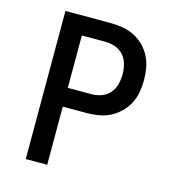

<svg xmlns="http://www.w3.org/2000/svg" viewBox="-102 -754 754 839"><g transform="rotate(15 275.0 -335.0)"><path d="M91 0V-670H295Q322 -670 349.5 -665.5Q377 -661 401.5 -649Q426 -637 446 -617.5Q466 -598 478.5 -573.5Q491 -549 496 -521.5Q501 -494 501 -467Q501 -439 496 -411.5Q491 -384 478.5 -360Q466 -336 446 -316.5Q426 -297 401.5 -284.5Q377 -272 349.5 -267.5Q322 -263 295 -263H188V0ZM188 -348H295Q318 -348 340 -356Q362 -364 377 -381Q392 -398 398 -421Q404 -444 404 -467Q404 -489 398 -512Q392 -535 377 -552Q362 -569 340 -577Q318 -585 295 -585H188Z"/></g></svg>

Font: Lode Dark
Style: Bold
Weight: 700
Monospace: yes
Designer: Belleve Invis
Foundry: Belleve Invis
Version: Version 29.2.0; ttfautohint (v1.8.3)